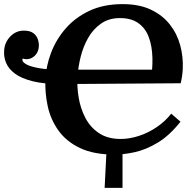

<svg xmlns="http://www.w3.org/2000/svg" viewBox="-24 -736 925 934"><path d="M485 178 496 -39H572V178ZM534 16Q432 16 365 -16Q298 -48 260 -101.5Q222 -155 208 -220Q194 -285 197 -350Q200 -415 224.5 -479.5Q249 -544 295.5 -597.5Q342 -651 411 -683.5Q480 -716 573 -716Q653 -716 710 -689Q767 -662 802.5 -616.5Q838 -571 853 -514.5Q868 -458 865 -399Q864 -382 861.5 -365Q859 -348 855 -331L707 -330Q719 -396 717.5 -454Q716 -512 699.5 -556Q683 -600 647.5 -624.5Q612 -649 555 -648Q504 -647 466.5 -620.5Q429 -594 405 -552Q381 -510 368.5 -460Q356 -410 353 -362Q350 -315 358.5 -262.5Q367 -210 390.5 -164Q414 -118 456.5 -89Q499 -60 563 -60Q605 -60 650.5 -74.5Q696 -89 737.5 -117Q779 -145 809 -183L854 -144Q801 -77 744 -42.5Q687 -8 632.5 4Q578 16 534 16ZM273 -327Q189 -327 134 -341Q79 -355 48.5 -378Q18 -401 6 -429.5Q-6 -458 -4 -488Q-2 -529 25.5 -558Q53 -587 92 -587Q122 -587 138 -575Q154 -563 160 -545Q166 -527 165 -510Q163 -482 145.5 -465Q128 -448 105 -448Q101 -448 96.5 -449Q92 -450 87 -451Q83 -445 86 -440Q88 -432 106 -422Q124 -412 165.5 -404.5Q207 -397 277 -397H746L855 -331Z"/></svg>

Font: Lora
Style: Italic
Weight: 400
Italic angle: -3°
Designer: Olga Karpushina, Alexei Vanyashin (Cyrillic)
Foundry: Cyreal
Version: Version 3.008